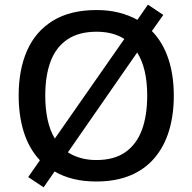

<svg xmlns="http://www.w3.org/2000/svg" viewBox="-20 -768 825 823"><path d="M725 -358Q725 -275 704.5 -207.5Q684 -140 642.5 -91Q601 -42 538.5 -16Q476 10 393 10Q339 10 294.5 -1Q250 -12 214 -33L167 35L101 -9L151 -81Q105 -130 82.5 -200.5Q60 -271 60 -359Q60 -469 96 -551Q132 -633 206.5 -679Q281 -725 394 -725Q445 -725 489 -714Q533 -703 569 -683L614 -748L680 -704L631 -635Q678 -587 701.5 -516.5Q725 -446 725 -358ZM611 -358Q611 -475 568 -543L271 -115Q294 -100 325 -91Q356 -82 393 -82Q469 -82 517 -115.5Q565 -149 588 -210.5Q611 -272 611 -358ZM174 -358Q174 -302 184 -255.5Q194 -209 215 -174L513 -601Q490 -616 460 -624Q430 -632 394 -632Q318 -632 269 -599Q220 -566 197 -505Q174 -444 174 -358Z"/></svg>

Font: Noto Sans Hebrew Medium
Style: Regular
Weight: 500
Designer: Monotype Design Team
Foundry: Monotype Imaging Inc.
Version: Version 2.003